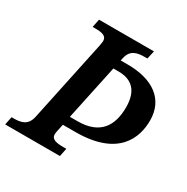

<svg xmlns="http://www.w3.org/2000/svg" viewBox="-184 -855 972 996"><g transform="rotate(30 301.5 -357.0)"><path d="M-22 0H306L316 -49H299C257 -49 226 -54 226 -85C226 -91 228 -102 230 -110L238 -148H313C570 -148 619 -291 619 -393C619 -520 524 -587 373 -587H331L334 -600C345 -657 385 -665 430 -665H446L457 -714H128L118 -665H131C173 -665 202 -660 202 -629C202 -623 200 -611 198 -600L95 -113C83 -57 44 -49 1 -49H-12ZM295 -202H249L319 -532H350C427 -532 477 -492 477 -390C477 -280 429 -202 295 -202Z"/></g></svg>

Font: Noto Serif SemiBold
Style: Italic
Weight: 600
Italic angle: -12°
Designer: Monotype Design Team
Foundry: Monotype Imaging Inc.
Version: Version 2.014